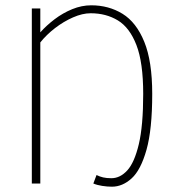

<svg xmlns="http://www.w3.org/2000/svg" viewBox="-20 -692 650 724"><path d="M402 12Q385 12 365.5 9Q346 6 332 0L344 -32Q356 -26 369 -23Q382 -20 400 -20Q433 -20 460 -49.5Q487 -79 503.5 -148.5Q520 -218 520 -338Q520 -456 494.5 -522Q469 -588 424.5 -615Q380 -642 322 -642Q291 -642 255.5 -626.5Q220 -611 187.5 -586Q155 -561 132 -532V0H100V-660H132V-570Q155 -596 186 -619.5Q217 -643 252.5 -657.5Q288 -672 324 -672Q390 -672 442 -640Q494 -608 524 -534.5Q554 -461 554 -338Q554 -204 532.5 -127.5Q511 -51 476.5 -19.5Q442 12 402 12Z"/></svg>

Font: Source Sans 3
Style: Regular
Weight: 200
Designer: Paul D. Hunt
Foundry: Adobe
Version: Version 3.046;hotconv 1.0.118;makeotfexe 2.5.65603